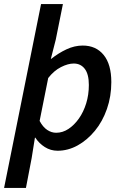

<svg xmlns="http://www.w3.org/2000/svg" viewBox="-37 -726 601 940"><path d="M-17 194 164 -706H271L236 -532L212 -438H214Q249 -466 288.5 -484.5Q328 -503 368 -503Q433 -503 470.5 -457Q508 -411 508 -324Q508 -254 486.5 -192.5Q465 -131 427.5 -85.5Q390 -40 343 -14Q296 12 245 12Q211 12 182.5 -6Q154 -24 136 -52H134L118 48L90 194ZM238 -76Q270 -76 298.5 -95Q327 -114 349.5 -146Q372 -178 385 -220Q398 -262 398 -310Q398 -363 378 -389Q358 -415 324 -415Q296 -415 261.5 -397.5Q227 -380 199 -344L157 -134Q173 -104 194 -90Q215 -76 238 -76Z"/></svg>

Font: Source Sans 3 SemiBold
Style: Italic
Weight: 600
Italic angle: -11°
Designer: Paul D. Hunt
Foundry: Adobe
Version: Version 3.046;hotconv 1.0.118;makeotfexe 2.5.65603